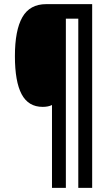

<svg xmlns="http://www.w3.org/2000/svg" viewBox="-20 -780 538 927"><path d="M425 127H358V-690H298V127H231V-273Q213 -264 186 -264Q117 -264 84.5 -325Q52 -386 52 -509Q52 -634 88 -697Q124 -760 203 -760H425Z"/></svg>

Font: Noto Sans Kannada ExtraCondensed SemiBold
Style: Regular
Weight: 600
Width: 2
Designer: Jelle Bosma - Monotype Design Team
Foundry: Monotype Imaging Inc.
Version: Version 2.005; ttfautohint (v1.8.4.7-5d5b)